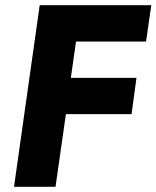

<svg xmlns="http://www.w3.org/2000/svg" viewBox="-20 -720 603 740"><path d="M34 0 133 -700H563L543 -560H273L253 -420H506L487 -280H234L194 0Z"/></svg>

Font: Finlandica
Style: Bold Italic
Weight: 700
Italic angle: -8°
Designer: Niklas Ekholm, Juho Hiilivirta, Jaakko Suomalainen
Foundry: Helsinki Type Studio
Version: Version 1.064; ttfautohint (v1.8.4.7-5d5b)